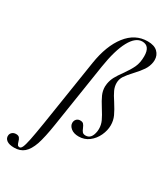

<svg xmlns="http://www.w3.org/2000/svg" viewBox="-356 -830 1052 1209"><g transform="rotate(30 170.0 -225.5)"><path d="M72 173Q53 227 25 251Q-3 275 -46 275Q-83 275 -101 261.5Q-119 248 -117 227Q-116 213 -105 203.5Q-94 194 -77 194Q-60 194 -52.5 203.5Q-45 213 -41 229Q-37 243 -32.5 249.5Q-28 256 -18 256Q-8 256 0 239Q8 222 17 178Q26 134 40 47L115 -434Q136 -569 197 -647.5Q258 -726 349 -726Q397 -726 421 -703Q445 -680 445 -645Q445 -635 444 -630Q439 -597 420.5 -569.5Q402 -542 371 -509Q340 -476 324.5 -452.5Q309 -429 309 -401Q309 -375 320.5 -350Q332 -325 356 -289Q383 -247 397 -216.5Q411 -186 411 -151Q411 -114 393.5 -76Q376 -38 344 -13.5Q312 11 270 11Q234 11 213.5 -6Q193 -23 193 -44Q193 -60 203 -71Q213 -82 230 -82Q246 -82 253.5 -74Q261 -66 268 -49Q274 -33 281.5 -24.5Q289 -16 305 -16Q348 -16 357 -78Q358 -83 358 -94Q358 -124 345.5 -151Q333 -178 308 -217Q282 -258 269.5 -286Q257 -314 257 -345Q257 -352 259 -366Q264 -395 277 -419Q290 -443 314 -476Q345 -519 360.5 -552.5Q376 -586 376 -633Q376 -708 320 -708Q271 -708 234 -639.5Q197 -571 177 -443L105 21Q90 118 72 173Z"/></g></svg>

Font: CormorantInfant-MediumItalic
Style: Italic
Weight: 500
Italic angle: -10°
Designer: Christian Thalmann (Catharsis Fonts)
Foundry: Catharsis Fonts
Version: Version 3.303